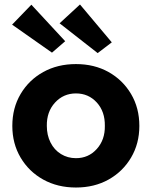

<svg xmlns="http://www.w3.org/2000/svg" viewBox="-20 -827 677 857"><path d="M319 10Q237 10 173 -25.5Q109 -61 72 -123.5Q35 -186 35 -265Q35 -345 72 -407.5Q109 -470 173 -505.5Q237 -541 319 -541Q401 -541 464.5 -505.5Q528 -470 565 -407.5Q602 -345 602 -265Q602 -186 565 -123.5Q528 -61 464.5 -25.5Q401 10 319 10ZM319 -121Q375 -121 412 -162Q449 -203 448 -265Q449 -329 412 -369.5Q375 -410 319 -410Q263 -410 225.5 -369Q188 -328 189 -265Q189 -224 205.5 -191Q222 -158 252 -139.5Q282 -121 319 -121ZM416 -590 246 -723 337 -807 479 -638ZM212 -592 34 -717 120 -806 271 -643Z"/></svg>

Font: Readex Pro bold
Style: Bold
Weight: 700
Designer: Bonnie Shaver-Troup, Thomas Jockin
Foundry: Lexend
Version: Version 1.200; ttfautohint (v1.8.3)